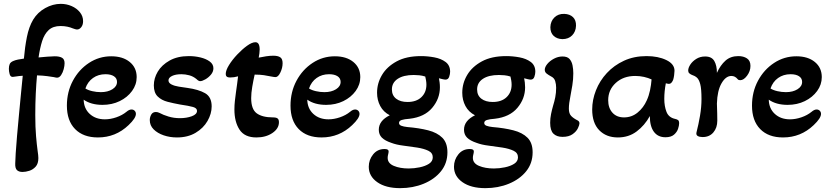

<svg xmlns="http://www.w3.org/2000/svg" viewBox="-20 -700 4322 996"><path d="M97 192Q78 192 68 182.5Q58 173 59 148Q59 133 61.5 94.5Q64 56 68.5 3.5Q73 -49 78.5 -106Q84 -163 89 -216Q94 -269 98 -307Q88 -306 79 -305.5Q70 -305 61 -303Q51 -301 46 -301Q34 -301 30 -315.5Q26 -330 26 -343Q26 -358 30.5 -368Q35 -378 50 -384Q59 -388 73.5 -391Q88 -394 104 -396Q109 -455 119.5 -508Q130 -561 152 -598Q175 -636 214.5 -658Q254 -680 295 -680Q325 -680 351.5 -668.5Q378 -657 394.5 -636.5Q411 -616 411 -590Q411 -571 401.5 -559Q392 -547 380 -547Q375 -547 369 -549Q363 -551 357 -553Q346 -558 329.5 -561.5Q313 -565 294 -565Q255 -565 232.5 -544Q210 -523 198.5 -486.5Q187 -450 180 -402Q201 -404 225 -406Q249 -408 264 -408Q288 -408 301.5 -400.5Q315 -393 315 -372Q315 -359 310.5 -341.5Q306 -324 297 -310.5Q288 -297 276 -297Q271 -297 259 -300Q246 -302 225 -305Q204 -308 172 -309Q168 -266 165.5 -213.5Q163 -161 163 -103Q163 -40 167 6Q171 52 175 81Q177 94 178 104Q179 114 179 120Q179 149 165 164.5Q151 180 132 186Q113 192 97 192Z M488 13Q412 13 369.5 -30.5Q327 -74 327 -152Q327 -223 358 -281Q389 -339 441.5 -373.5Q494 -408 557 -408Q617 -408 653 -378.5Q689 -349 689 -300Q689 -261 665 -228Q641 -195 601 -175.5Q561 -156 512 -156Q452 -156 414 -183Q415 -137 445.5 -109Q476 -81 524 -81Q553 -81 583.5 -91.5Q614 -102 636 -120Q650 -132 662 -132Q672 -132 678.5 -125.5Q685 -119 685 -109Q685 -87 647 -51Q580 13 488 13ZM503 -222Q539 -222 563 -237Q587 -252 587 -275Q587 -294 571 -304.5Q555 -315 527 -315Q490 -315 462.5 -295.5Q435 -276 423 -241Q437 -232 459 -227Q481 -222 503 -222Z M898 13Q861 13 829 2Q797 -9 777 -29Q757 -49 757 -77Q757 -92 764.5 -105.5Q772 -119 789 -119Q798 -119 808 -114Q826 -104 854 -95.5Q882 -87 913 -87Q948 -87 975 -97Q1002 -107 1002 -125Q1002 -139 981.5 -145Q961 -151 913 -158Q880 -164 849 -172Q818 -180 798 -199.5Q778 -219 778 -257Q778 -294 798.5 -328.5Q819 -363 860 -386Q901 -409 960 -409Q991 -409 1020 -402Q1049 -395 1068 -381Q1087 -367 1087 -346Q1087 -328 1074.5 -313Q1062 -298 1045.5 -288.5Q1029 -279 1018 -279Q1010 -279 999 -290Q982 -304 961.5 -309.5Q941 -315 921 -315Q891 -315 872.5 -306Q854 -297 854 -283Q854 -270 869.5 -262Q885 -254 908 -250.5Q931 -247 952 -244Q1010 -236 1044 -216.5Q1078 -197 1078 -148Q1078 -110 1056.5 -72.5Q1035 -35 994.5 -11Q954 13 898 13Z M1310 13Q1249 13 1222.5 -27.5Q1196 -68 1196 -132Q1196 -155 1198.5 -177Q1201 -199 1204 -221Q1207 -243 1210 -264Q1213 -285 1215 -304Q1194 -298 1173 -298Q1151 -298 1151 -316Q1151 -335 1168 -362.5Q1185 -390 1210.5 -417Q1236 -444 1261.5 -462.5Q1287 -481 1305 -481Q1327 -481 1327 -443Q1327 -433 1325.5 -422.5Q1324 -412 1322 -401Q1341 -405 1360.5 -408Q1380 -411 1398 -411Q1421 -411 1433.5 -403Q1446 -395 1446 -372Q1446 -348 1434.5 -324Q1423 -300 1409 -300Q1406 -300 1399 -301Q1392 -302 1382 -304Q1369 -307 1349 -310Q1329 -313 1301 -313Q1294 -282 1288.5 -249.5Q1283 -217 1283 -191Q1283 -133 1312 -112Q1341 -91 1396 -91Q1413 -91 1420 -85.5Q1427 -80 1427 -66Q1427 -33 1393 -10Q1359 13 1310 13Z M1648 13Q1572 13 1529.5 -30.5Q1487 -74 1487 -152Q1487 -223 1518 -281Q1549 -339 1601.5 -373.5Q1654 -408 1717 -408Q1777 -408 1813 -378.5Q1849 -349 1849 -300Q1849 -261 1825 -228Q1801 -195 1761 -175.5Q1721 -156 1672 -156Q1612 -156 1574 -183Q1575 -137 1605.5 -109Q1636 -81 1684 -81Q1713 -81 1743.5 -91.5Q1774 -102 1796 -120Q1810 -132 1822 -132Q1832 -132 1838.5 -125.5Q1845 -119 1845 -109Q1845 -87 1807 -51Q1740 13 1648 13ZM1663 -222Q1699 -222 1723 -237Q1747 -252 1747 -275Q1747 -294 1731 -304.5Q1715 -315 1687 -315Q1650 -315 1622.5 -295.5Q1595 -276 1583 -241Q1597 -232 1619 -227Q1641 -222 1663 -222Z M2056 276Q1981 276 1937 245Q1893 214 1893 165Q1893 129 1915.5 101Q1938 73 1975 73Q1996 73 1996 85Q1996 92 1993.5 101Q1991 110 1991 119Q1991 147 2023 160.5Q2055 174 2100 174Q2128 174 2157 168Q2186 162 2205.5 149.5Q2225 137 2225 116Q2225 93 2202 82Q2179 71 2144 65.5Q2109 60 2072.5 55.5Q2036 51 2010 41Q1977 30 1961 14Q1945 -2 1945 -27Q1945 -74 2002 -102Q1969 -119 1952.5 -150Q1936 -181 1936 -219Q1936 -268 1961.5 -311Q1987 -354 2037.5 -381.5Q2088 -409 2164 -409Q2198 -409 2233 -402.5Q2268 -396 2291.5 -378.5Q2315 -361 2315 -328Q2315 -316 2310 -301.5Q2305 -287 2291 -287Q2285 -287 2275 -289.5Q2265 -292 2257 -294Q2259 -284 2260.5 -272Q2262 -260 2262 -247Q2262 -188 2222 -140.5Q2182 -93 2105 -84Q2077 -82 2063.5 -77.5Q2050 -73 2050 -62Q2050 -52 2062 -47.5Q2074 -43 2093 -41Q2154 -36 2201 -24Q2248 -12 2274.5 14.5Q2301 41 2301 90Q2301 147 2267.5 188.5Q2234 230 2178 253Q2122 276 2056 276ZM2094 -171Q2140 -171 2166 -196Q2192 -221 2192 -261Q2192 -272 2190 -283.5Q2188 -295 2186 -303Q2170 -308 2155 -309.5Q2140 -311 2126 -311Q2073 -311 2043 -291Q2013 -271 2013 -236Q2013 -205 2035 -188Q2057 -171 2094 -171Z M2498 276Q2423 276 2379 245Q2335 214 2335 165Q2335 129 2357.5 101Q2380 73 2417 73Q2438 73 2438 85Q2438 92 2435.5 101Q2433 110 2433 119Q2433 147 2465 160.5Q2497 174 2542 174Q2570 174 2599 168Q2628 162 2647.5 149.5Q2667 137 2667 116Q2667 93 2644 82Q2621 71 2586 65.5Q2551 60 2514.5 55.5Q2478 51 2452 41Q2419 30 2403 14Q2387 -2 2387 -27Q2387 -74 2444 -102Q2411 -119 2394.5 -150Q2378 -181 2378 -219Q2378 -268 2403.5 -311Q2429 -354 2479.5 -381.5Q2530 -409 2606 -409Q2640 -409 2675 -402.5Q2710 -396 2733.5 -378.5Q2757 -361 2757 -328Q2757 -316 2752 -301.5Q2747 -287 2733 -287Q2727 -287 2717 -289.5Q2707 -292 2699 -294Q2701 -284 2702.5 -272Q2704 -260 2704 -247Q2704 -188 2664 -140.5Q2624 -93 2547 -84Q2519 -82 2505.5 -77.5Q2492 -73 2492 -62Q2492 -52 2504 -47.5Q2516 -43 2535 -41Q2596 -36 2643 -24Q2690 -12 2716.5 14.5Q2743 41 2743 90Q2743 147 2709.5 188.5Q2676 230 2620 253Q2564 276 2498 276ZM2536 -171Q2582 -171 2608 -196Q2634 -221 2634 -261Q2634 -272 2632 -283.5Q2630 -295 2628 -303Q2612 -308 2597 -309.5Q2582 -311 2568 -311Q2515 -311 2485 -291Q2455 -271 2455 -236Q2455 -205 2477 -188Q2499 -171 2536 -171Z M2897 -497Q2869 -498 2852 -514Q2835 -530 2835 -559Q2836 -590 2856 -609.5Q2876 -629 2907 -628Q2936 -627 2952.5 -611Q2969 -595 2968 -566Q2967 -536 2948 -516.5Q2929 -497 2897 -497ZM2898 10Q2868 10 2851 -6.5Q2834 -23 2834 -63Q2834 -86 2838.5 -108Q2843 -130 2849 -151Q2856 -173 2860.5 -196Q2865 -219 2865 -245Q2865 -263 2860 -279.5Q2855 -296 2838 -304Q2825 -311 2815.5 -318.5Q2806 -326 2806 -338Q2806 -352 2819 -368Q2832 -384 2853.5 -395.5Q2875 -407 2898 -407Q2923 -407 2934.5 -394Q2946 -381 2950 -361Q2954 -341 2954 -320Q2954 -288 2949 -257.5Q2944 -227 2939 -201Q2935 -182 2933 -166Q2931 -150 2931 -136Q2931 -111 2943 -98.5Q2955 -86 2977 -75Q2986 -70 2986 -60Q2986 -52 2978 -35Q2970 -18 2950.5 -4Q2931 10 2898 10Z M3185 13Q3125 13 3088.5 -24.5Q3052 -62 3052 -132Q3052 -182 3071.5 -231.5Q3091 -281 3128 -321Q3165 -361 3217 -385Q3269 -409 3334 -409Q3394 -409 3436.5 -388.5Q3479 -368 3479 -333Q3479 -324 3477 -309.5Q3475 -295 3472 -286Q3469 -278 3463.5 -271.5Q3458 -265 3449 -265Q3445 -265 3434 -268Q3430 -247 3428 -227Q3426 -207 3426 -187Q3426 -149 3437.5 -119.5Q3449 -90 3483 -83Q3492 -81 3497.5 -77Q3503 -73 3503 -60Q3503 -49 3497.5 -32Q3492 -15 3476.5 -1.5Q3461 12 3432 12Q3393 12 3372 -16.5Q3351 -45 3351 -98Q3324 -49 3282.5 -18Q3241 13 3185 13ZM3217 -91Q3257 -91 3287.5 -116Q3318 -141 3335 -179Q3346 -203 3352 -231.5Q3358 -260 3360 -288Q3343 -296 3321 -301Q3299 -306 3275 -306Q3214 -306 3174.5 -270Q3135 -234 3135 -180Q3135 -140 3157 -115.5Q3179 -91 3217 -91Z M3625 11Q3609 11 3599.5 5.5Q3590 0 3593 -13Q3604 -56 3611.5 -100.5Q3619 -145 3619 -186Q3619 -239 3612.5 -263.5Q3606 -288 3595 -297.5Q3584 -307 3568 -312Q3561 -315 3555.5 -320Q3550 -325 3550 -334Q3550 -348 3561 -365Q3572 -382 3592 -394.5Q3612 -407 3638 -407Q3672 -407 3685.5 -383.5Q3699 -360 3699 -322Q3717 -362 3743.5 -385.5Q3770 -409 3810 -409Q3837 -409 3855 -397Q3873 -385 3873 -358Q3873 -331 3855.5 -307.5Q3838 -284 3820 -284Q3817 -284 3813 -285Q3809 -286 3806 -290Q3793 -306 3774 -306Q3745 -306 3723 -268Q3701 -230 3699 -163Q3700 -138 3700.5 -112Q3701 -86 3701 -74Q3701 -37 3680.5 -13Q3660 11 3625 11Z M4042 13Q3966 13 3923.5 -30.5Q3881 -74 3881 -152Q3881 -223 3912 -281Q3943 -339 3995.5 -373.5Q4048 -408 4111 -408Q4171 -408 4207 -378.5Q4243 -349 4243 -300Q4243 -261 4219 -228Q4195 -195 4155 -175.5Q4115 -156 4066 -156Q4006 -156 3968 -183Q3969 -137 3999.5 -109Q4030 -81 4078 -81Q4107 -81 4137.5 -91.5Q4168 -102 4190 -120Q4204 -132 4216 -132Q4226 -132 4232.5 -125.5Q4239 -119 4239 -109Q4239 -87 4201 -51Q4134 13 4042 13ZM4057 -222Q4093 -222 4117 -237Q4141 -252 4141 -275Q4141 -294 4125 -304.5Q4109 -315 4081 -315Q4044 -315 4016.5 -295.5Q3989 -276 3977 -241Q3991 -232 4013 -227Q4035 -222 4057 -222Z"/></svg>

Font: Akaya Telivigala
Style: Regular
Weight: 400
Designer: Vaishnavi Murthy Yerkadithaya, Juan Luis Blanco Aristondo
Version: Version 1.002; ttfautohint (v1.8.3)